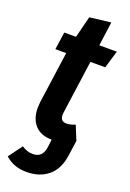

<svg xmlns="http://www.w3.org/2000/svg" viewBox="-182 -721 679 999"><g transform="rotate(20 157.5 -222.0)"><path d="M179 -138Q178 -133 178 -124Q178 -89 212 -89Q233 -89 260 -100L292 -22L280 64Q269 141 222 180Q175 219 102 219Q31 219 -16 176L40 100Q56 110 70 115Q84 120 102 120Q157 120 164 56L169 16Q109 16 76.5 -19Q44 -54 44 -115Q44 -125 46 -147L86 -433H26L40 -530H105L135 -649L252 -663L234 -530H331L302 -433H220Z"/></g></svg>

Font: Fira Sans Extra Condensed SemiBold
Style: Italic
Weight: 600
Width: 3
Italic angle: -8°
Designer: Carrois Corporate & Edenspiekermann AG
Foundry: Carrois Corporate GbR & Edenspiekermann AG
Version: Version 4.203